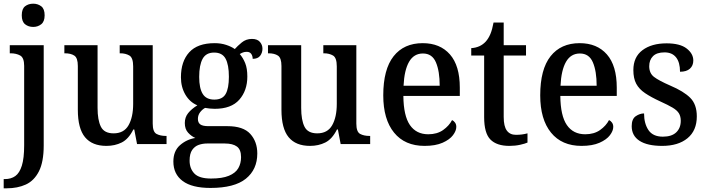

<svg xmlns="http://www.w3.org/2000/svg" viewBox="-31 -781 3835 1041"><path d="M149 -635Q123 -635 105 -649.5Q87 -664 87 -698Q87 -733 105 -747Q123 -761 149 -761Q174 -761 192.5 -747Q211 -733 211 -698Q211 -664 192.5 -649.5Q174 -635 149 -635ZM-11 240V190H-5Q29 190 52 173.5Q75 157 87.5 117Q100 77 100 7V-424Q100 -468 78.5 -480Q57 -492 26 -492H22V-536H206V8Q206 97 180 148Q154 199 109 219.5Q64 240 5 240Z M546 10Q469 10 430 -37Q391 -84 391 -186V-423Q391 -467 372 -479.5Q353 -492 321 -492H318V-536H498V-196Q498 -130 516 -94Q534 -58 585 -58Q641 -58 666 -102Q691 -146 691 -218V-421Q691 -468 670.5 -480Q650 -492 621 -492H618V-536H797V-111Q797 -66 817.5 -55Q838 -44 868 -44H872V0H712L697 -79H692Q666 -27 629 -8.5Q592 10 546 10Z M1110 238Q1010 238 959.5 200.5Q909 163 909 95Q909 38 944.5 6.5Q980 -25 1028 -33Q1007 -42 989 -61.5Q971 -81 971 -114Q971 -145 989 -167.5Q1007 -190 1039 -210Q998 -227 974 -268Q950 -309 950 -362Q950 -448 995 -497.5Q1040 -547 1133 -547Q1167 -547 1195.5 -537.5Q1224 -528 1242 -515Q1256 -531 1279.5 -550.5Q1303 -570 1335 -570Q1364 -570 1378 -554Q1392 -538 1392 -517Q1392 -495 1379.5 -478.5Q1367 -462 1339 -462Q1339 -478 1331 -489Q1323 -500 1307 -500Q1295 -500 1286 -496.5Q1277 -493 1269 -488Q1287 -467 1298.5 -438.5Q1310 -410 1310 -366Q1310 -290 1266.5 -240.5Q1223 -191 1133 -191Q1122 -191 1106 -192.5Q1090 -194 1081 -196Q1066 -188 1054 -172.5Q1042 -157 1042 -136Q1042 -116 1055 -106.5Q1068 -97 1099 -97H1202Q1288 -97 1326 -55Q1364 -13 1364 51Q1364 138 1302 188Q1240 238 1110 238ZM1131 -241Q1175 -241 1192.5 -271.5Q1210 -302 1210 -365Q1210 -430 1192 -463Q1174 -496 1130 -496Q1086 -496 1067.5 -462Q1049 -428 1049 -364Q1049 -303 1068 -272Q1087 -241 1131 -241ZM1113 187Q1174 187 1210 172Q1246 157 1261 131Q1276 105 1276 71Q1276 30 1253.5 13.5Q1231 -3 1188 -3H1092Q1068 -3 1046.5 4.5Q1025 12 1011 32Q997 52 997 90Q997 133 1023 160Q1049 187 1113 187Z M1650 10Q1573 10 1534 -37Q1495 -84 1495 -186V-423Q1495 -467 1476 -479.5Q1457 -492 1425 -492H1422V-536H1602V-196Q1602 -130 1620 -94Q1638 -58 1689 -58Q1745 -58 1770 -102Q1795 -146 1795 -218V-421Q1795 -468 1774.5 -480Q1754 -492 1725 -492H1722V-536H1901V-111Q1901 -66 1921.5 -55Q1942 -44 1972 -44H1976V0H1816L1801 -79H1796Q1770 -27 1733 -8.5Q1696 10 1650 10Z M2271 10Q2164 10 2105.5 -62Q2047 -134 2047 -264Q2047 -405 2103 -476Q2159 -547 2261 -547Q2355 -547 2408.5 -486Q2462 -425 2462 -306V-261H2156Q2157 -153 2191.5 -103Q2226 -53 2291 -53Q2339 -53 2371.5 -76Q2404 -99 2420 -130Q2429 -126 2436 -116.5Q2443 -107 2443 -93Q2443 -72 2425 -48Q2407 -24 2368.5 -7Q2330 10 2271 10ZM2353 -316Q2353 -395 2332.5 -443Q2312 -491 2262 -491Q2213 -491 2187 -446Q2161 -401 2157 -316Z M2731 10Q2662 10 2628 -24.5Q2594 -59 2594 -146V-480H2524V-520Q2573 -523 2603 -556Q2618 -573 2628 -597Q2638 -621 2645 -659H2700V-536H2821V-480H2700V-147Q2700 -96 2717 -73Q2734 -50 2766 -50Q2784 -50 2799 -52Q2814 -54 2829 -58V-8Q2816 -2 2789 4Q2762 10 2731 10Z M3122 10Q3015 10 2956.5 -62Q2898 -134 2898 -264Q2898 -405 2954 -476Q3010 -547 3112 -547Q3206 -547 3259.5 -486Q3313 -425 3313 -306V-261H3007Q3008 -153 3042.5 -103Q3077 -53 3142 -53Q3190 -53 3222.5 -76Q3255 -99 3271 -130Q3280 -126 3287 -116.5Q3294 -107 3294 -93Q3294 -72 3276 -48Q3258 -24 3219.5 -7Q3181 10 3122 10ZM3204 -316Q3204 -395 3183.5 -443Q3163 -491 3113 -491Q3064 -491 3038 -446Q3012 -401 3008 -316Z M3559 10Q3479 10 3436.5 -17.5Q3394 -45 3394 -97Q3394 -136 3416 -151Q3438 -166 3461 -166Q3461 -111 3485 -75.5Q3509 -40 3563 -40Q3611 -40 3635.5 -63.5Q3660 -87 3660 -126Q3660 -150 3650 -166.5Q3640 -183 3615.5 -197.5Q3591 -212 3549 -231Q3499 -254 3466.5 -276Q3434 -298 3418.5 -327Q3403 -356 3403 -401Q3403 -472 3452.5 -509Q3502 -546 3583 -546Q3656 -546 3692 -518Q3728 -490 3728 -453Q3728 -425 3709.5 -408.5Q3691 -392 3656 -392Q3656 -443 3634.5 -470Q3613 -497 3572 -497Q3530 -497 3509.5 -476.5Q3489 -456 3489 -422Q3489 -384 3515 -364Q3541 -344 3603 -317Q3676 -286 3711.5 -250.5Q3747 -215 3747 -150Q3747 -73 3696.5 -31.5Q3646 10 3559 10Z"/></svg>

Font: Noto Serif Georgian SemiCondensed Medium
Style: Regular
Weight: 500
Width: 4
Designer: Monotype Design Team, Akaki Razmadze
Foundry: Google LLC
Version: Version 2.003; ttfautohint (v1.8.4.7-5d5b)